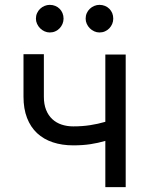

<svg xmlns="http://www.w3.org/2000/svg" viewBox="-20 -770 614 790"><path d="M497.2 0H413.4V-190.3Q383.5 -181.5 351.7 -176.7Q320 -171.9 281.2 -171.9Q235.1 -171.9 197.3 -184.5Q159.4 -197.1 132.6 -222.1Q105.8 -247.2 91.3 -284.6Q76.7 -322.1 76.7 -372.2V-546.9H160.5V-372.2Q160.5 -340.9 169.7 -317.8Q179 -294.7 195.3 -279.7Q211.6 -264.6 233.7 -257.3Q255.7 -250 281.2 -250Q318.9 -250 350.9 -255Q382.8 -259.9 413.4 -268.8V-545.5H497.2ZM184.7 -636.4Q173.7 -636.4 163.4 -641Q153.1 -645.6 145.1 -653.6Q137.1 -661.6 132.5 -671.9Q127.8 -682.2 127.8 -693.2Q127.8 -705.6 132.5 -715.9Q137.1 -726.2 145.1 -733.8Q153.1 -741.5 163.4 -745.7Q173.7 -750 184.7 -750Q197.1 -750 207.4 -745.7Q217.7 -741.5 225.3 -733.8Q233 -726.2 237.2 -715.9Q241.5 -705.6 241.5 -693.2Q241.5 -682.2 237.2 -671.9Q233 -661.6 225.3 -653.6Q217.7 -645.6 207.4 -641Q197.1 -636.4 184.7 -636.4ZM389.2 -636.4Q378.2 -636.4 367.9 -641Q357.6 -645.6 349.6 -653.6Q341.6 -661.6 337 -671.9Q332.4 -682.2 332.4 -693.2Q332.4 -705.6 337 -715.9Q341.6 -726.2 349.6 -733.8Q357.6 -741.5 367.9 -745.7Q378.2 -750 389.2 -750Q401.6 -750 411.9 -745.7Q422.2 -741.5 429.9 -733.8Q437.5 -726.2 441.8 -715.9Q446 -705.6 446 -693.2Q446 -682.2 441.8 -671.9Q437.5 -661.6 429.9 -653.6Q422.2 -645.6 411.9 -641Q401.6 -636.4 389.2 -636.4Z"/></svg>

Font: Interop
Style: Regular
Weight: 400
Designer: Rasmus Andersson, Google, Jang Haemin
Foundry: jhaemin
Version: Version 1.008